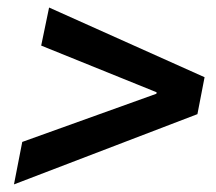

<svg xmlns="http://www.w3.org/2000/svg" viewBox="-20 -563 573 510"><path d="M39.1 -186 395.5 -314 396 -317.9 89.4 -441.9 110.4 -543 523.4 -357.9 504.4 -259.8 17.1 -73.2Z"/></svg>

Font: Reddit Sans Vanilla SemiBold
Style: Italic
Weight: 600
Italic angle: -11.25°
Designer: Stephen Hutchings
Version: Version 1.013